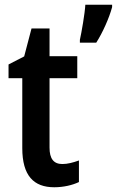

<svg xmlns="http://www.w3.org/2000/svg" viewBox="-20 -780 493 810"><path d="M453 -750V-760H340C338 -723 324 -643 317 -612V-600H386C413 -642 441 -705 453 -750ZM243 -88C206 -88 189 -111 189 -157V-450H306V-543H189V-660H113L82 -542L16 -508V-450H74V-155C74 -39 122 10 209 10C248 10 286 1 313 -12V-103C288 -94 265 -88 243 -88Z"/></svg>

Font: Noto Sans Telugu Condensed SemiBold
Style: Regular
Weight: 600
Width: 3
Designer: Jelle Bosma - Monotype Design Team
Foundry: Monotype Imaging Inc.
Version: Version 2.005